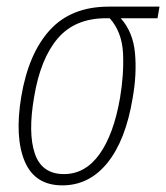

<svg xmlns="http://www.w3.org/2000/svg" viewBox="-20 -549 501 579"><path d="M168 10Q85 10 54.5 -62.5Q24 -135 44 -257Q66 -388 130.5 -458.5Q195 -529 308 -529H461L455 -494H344Q381 -453 387 -389.5Q393 -326 380 -253Q359 -126 304 -58Q249 10 168 10ZM173 -24Q237 -24 280 -84Q323 -144 342 -254Q354 -325 351 -388.5Q348 -452 311 -494H300Q206 -494 154 -433Q102 -372 83 -257Q64 -148 85 -86Q106 -24 173 -24Z"/></svg>

Font: Noto Sans Condensed ExtraLight
Style: Italic
Weight: 200
Width: 3
Italic angle: -12°
Designer: Monotype Design Team
Foundry: Monotype Imaging Inc.
Version: Version 2.013; ttfautohint (v1.8.4.7-5d5b)